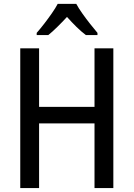

<svg xmlns="http://www.w3.org/2000/svg" viewBox="-20 -961 683 981"><path d="M559.1 0H462.9V-330.6H179.7V0H83.5V-713.9H179.7V-415H462.9V-713.9H559.1ZM369.6 -941.4Q381.3 -919.4 400.4 -892.6Q419.4 -865.7 440.2 -839.4Q460.9 -813 478 -793V-781.7H418.9Q395.5 -799.3 370.8 -823.5Q346.2 -847.7 322.3 -874.5Q297.9 -848.1 272.9 -823.5Q248 -798.8 226.6 -781.7H167.5V-793Q185.5 -813.5 206.1 -840.1Q226.6 -866.7 245.1 -893.3Q263.7 -919.9 274.9 -941.4Z"/></svg>

Font: Open Sans SemiCondensed Medium
Style: Regular
Weight: 500
Width: 4
Designer: Monotype Design Team
Foundry: Monotype Imaging Inc.
Version: Version 3.000